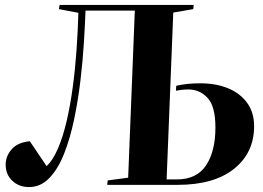

<svg xmlns="http://www.w3.org/2000/svg" viewBox="-20 -750 1068 779"><path d="M527 -707H327Q325 -652 320.5 -578.5Q316 -505 306.5 -424.5Q297 -344 281 -267Q265 -190 240.5 -127.5Q216 -65 180.5 -28Q145 9 98 9Q57 9 30 -16.5Q3 -42 3 -82Q3 -116 27 -144Q51 -172 101 -177L169 -76Q194 -99 214.5 -146Q235 -193 250 -257Q265 -321 275 -395Q285 -469 290.5 -546.5Q296 -624 298 -698L219 -713L222 -730H766L764 -713L683 -699L656 -22H697Q778 -22 816 -79Q854 -136 854 -233Q854 -319 822 -353Q790 -387 745 -387Q728 -387 717.5 -385.5Q707 -384 694 -382L695 -402Q718 -407 740.5 -409.5Q763 -412 793 -412Q856 -412 905 -392Q954 -372 982.5 -333Q1011 -294 1011 -238Q1011 -130 929.5 -65Q848 0 701 0H415L417 -18L500 -29Z"/></svg>

Font: Literata 72pt
Style: Bold Italic
Weight: 700
Italic angle: -2°
Designer: Latin by Veronika Burian and Jose Scaglione. Greek by Irene Vlachou. Cyrillic by Vera Evstafieva
Foundry: TypeTogether
Version: Version 3.002